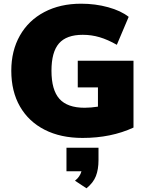

<svg xmlns="http://www.w3.org/2000/svg" viewBox="-20 -735 790 1037"><path d="M701 -407V-46Q580 10 426 10Q308 10 221.5 -34Q135 -78 88 -159.5Q41 -241 41 -353Q41 -461 87.5 -543Q134 -625 219.5 -670Q305 -715 418 -715Q495 -715 564 -696Q633 -677 675 -644L611 -493Q562 -521 518 -534Q474 -547 427 -547Q339 -547 298.5 -500.5Q258 -454 258 -353Q258 -249 301 -201Q344 -153 437 -153Q470 -153 509 -159V-263H400V-407ZM512 63V130Q512 180 498 216Q484 252 447 282L385 241Q412 220 420 190H339V63Z"/></svg>

Font: Nunito Sans Heavy
Style: Regular
Weight: 400
Designer: Vernon Adams
Foundry: Vernon Adams
Version: Version 2.500